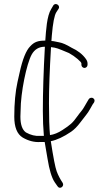

<svg xmlns="http://www.w3.org/2000/svg" viewBox="-20 -676 532 941"><path d="M394 -343C401.9 -343 409 -350.1 409 -358V-365C409 -372.3 406.3 -379.7 401 -387C384.7 -409.9 361.3 -428.2 331 -442C305.9 -457.1 285.9 -465.8 271.2 -468.3C251 -471.7 244.4 -475 232 -475C232.7 -483.7 233.3 -492.7 234 -502C239.2 -563.3 246.6 -601.3 256 -616L267 -633C277.7 -649 251.7 -666.3 241 -649L231 -632C209.5 -598 205.6 -526.7 202 -477C167.6 -477 148.5 -471.4 128 -449C107.8 -428.8 90.4 -385.6 76 -319.5C72 -301.2 68.7 -286.3 66 -275C55.3 -227 50 -170 50 -104C50 -52.8 63.7 -18.8 91 -2C119.3 14.5 147.9 21.8 177 20H199C202.6 43.5 208.7 75.4 213 102C221.8 156.8 233.4 195.2 248 217L262 237C272.9 254.7 297.4 237 287 220C274.4 201.2 264.7 182.4 257.8 163.7C250.9 145.1 241.3 95.8 229 16C258.7 10.1 291.8 -5.4 328.5 -30.3C343.4 -40.5 358.6 -55.8 374 -76.3C389.3 -96.8 399.7 -110.2 405 -116.5C414.8 -128.1 426.1 -150.8 434 -164L441 -174C445.6 -183.2 443.9 -190.2 436 -195C428.4 -199.5 418.4 -195.7 415 -190L409 -180C404.3 -172.7 399.7 -164.7 395 -156C382.8 -133.3 375.9 -130.1 359 -106C335.9 -73 323.8 -63.5 285.8 -38.6C265 -25 244.7 -16.8 225 -14C221.7 -49 220 -101.2 220 -170.8C220 -240.2 223.3 -331.7 230 -445L247.6 -442.4C263.3 -440 299.2 -423.5 318 -416C333.8 -407.2 347.9 -397.5 360.3 -386.8C372.8 -376.2 379 -368.9 379 -365V-358C379 -350.1 386.1 -343 394 -343ZM190 -132C190 -89 191.7 -48.3 195 -10H176C153.5 -8.3 130.5 -13.9 107 -27C89 -39.9 80 -65.7 80 -104.5C80 -114.2 80.3 -124 81 -134C81 -222.2 110.3 -363.5 135.3 -408.7C149.5 -434.2 171 -447 200 -447C193.3 -327 190 -222 190 -132Z"/></svg>

Font: MewTooHand
Style: Regular
Weight: 400
Designer: Mew Too, Robert Jablonski
Version: Version 0.77